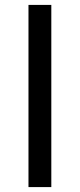

<svg xmlns="http://www.w3.org/2000/svg" viewBox="-20 -762 325 782"><path d="M96 -742H189V0H96Z"/></svg>

Font: Montserrat
Style: Regular
Weight: 400
Designer: Julieta Ulanovsky
Foundry: Julieta Ulanovsky
Version: Version 6.001